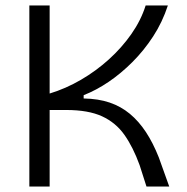

<svg xmlns="http://www.w3.org/2000/svg" viewBox="-20 -680 680 700"><path d="M87 0V-660H161V-339Q220 -357 275 -389Q330 -421 377 -463.5Q424 -506 459 -556Q494 -606 511 -660H592Q572 -599 538.5 -547.5Q505 -496 463 -454Q421 -412 376 -381.5Q331 -351 285 -333V-321Q339 -320 380 -306Q421 -292 453.5 -265Q486 -238 512 -198.5Q538 -159 559 -106L597 0H514L489 -78Q465 -144 433.5 -188.5Q402 -233 352 -256Q302 -279 221 -279H161V0Z"/></svg>

Font: Bricolage Grotesque Light
Style: Regular
Weight: 300
Designer: Mathieu Triay
Foundry: Atelier Triay
Version: Version 1.000;gftools[0.9.30]